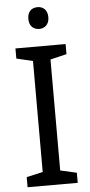

<svg xmlns="http://www.w3.org/2000/svg" viewBox="-61 -950 461 984"><g transform="rotate(-5 169.5 -457.5)"><path d="M171 -915C142 -915 119 -898 119 -859C119 -821 142 -803 171 -803C198 -803 222 -821 222 -859C222 -898 198 -915 171 -915ZM298 0V-52L214 -71V-642L298 -662V-714H40V-662L124 -642V-71L40 -52V0Z"/></g></svg>

Font: Noto Sans Buginese
Style: Regular
Weight: 400
Designer: Monotype Design Team
Foundry: Monotype Imaging Inc.
Version: Version 2.002